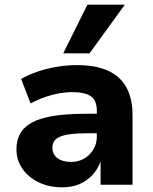

<svg xmlns="http://www.w3.org/2000/svg" viewBox="-20 -786 650 817"><path d="M244 11Q188 11 144 -10.5Q100 -32 75 -68.5Q50 -105 50 -151Q50 -204 80.5 -237.5Q111 -271 176.5 -286.5Q242 -302 348 -302H411V-219H354Q315 -219 286.5 -216Q258 -213 239.5 -206Q221 -199 212 -187.5Q203 -176 203 -158Q203 -129 224.5 -113Q246 -97 283 -97Q313 -97 337.5 -111Q362 -125 377 -149.5Q392 -174 392 -205V-314Q392 -359 366.5 -376.5Q341 -394 287 -394Q248 -394 203 -382.5Q158 -371 110 -346L70 -450Q103 -469 142 -482Q181 -495 223.5 -502Q266 -509 308 -509Q384 -509 436.5 -486.5Q489 -464 516.5 -416.5Q544 -369 544 -293V0H408V-99Q396 -66 373.5 -41.5Q351 -17 319 -3Q287 11 244 11ZM249 -559 352 -766H511L361 -559Z"/></svg>

Font: Nunito Sans 9pt ExtraBold
Style: Regular
Weight: 800
Version: Version 3.101;gftools[0.9.27]